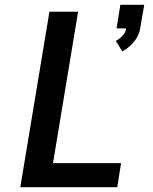

<svg xmlns="http://www.w3.org/2000/svg" viewBox="-20 -784 640 804"><path d="M492 -569 465 -613Q481 -621 493.5 -634.5Q506 -648 508 -665H468L484 -764H584L567 -665Q565 -650 558 -635.5Q551 -621 541 -609Q531 -597 518.5 -586.5Q506 -576 492 -569ZM65 0 187 -735H307L202 -101H487L471 0Z"/></svg>

Font: Iosevka SS04 Extended Oblique
Style: Bold
Weight: 700
Width: 7
Italic angle: -9°
Monospace: yes
Designer: Belleve Invis
Foundry: Belleve Invis
Version: Version 19.0.0; ttfautohint (v1.8.4)